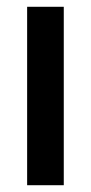

<svg xmlns="http://www.w3.org/2000/svg" viewBox="-20 -546 268 566"><path d="M60 0V-526H168V0Z"/></svg>

Font: Archivo Narrow SemiBold
Style: Regular
Weight: 600
Designer: Hector Gatti
Foundry: Omnibus-Type
Version: Version 3.002